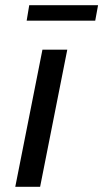

<svg xmlns="http://www.w3.org/2000/svg" viewBox="-20 -722 399 742"><path d="M39 0 144 -530H240L135 0ZM83 -642 93 -702H359L348 -642Z"/></svg>

Font: MOST Montserrat Medium
Style: Italic
Weight: 500
Italic angle: -11.3°
Designer: Julieta Ulanovsky
Foundry: Julieta Ulanovsky
Version: Version 8.000;March 11, 2024;FontCreator 15.0.0.2926 64-bit